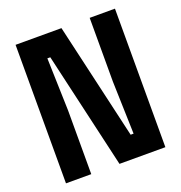

<svg xmlns="http://www.w3.org/2000/svg" viewBox="-141 -921 983 1042"><g transform="rotate(-20 350.0 -400.0)"><path d="M63 0V-800H328L483 -128H500L491 -432V-800H637V0H372L217 -672H200L209 -368V0Z"/></g></svg>

Font: Martian Mono
Style: Bold
Weight: 700
Designer: Roman Shamin
Foundry: Evil Martians
Version: Version 1.000